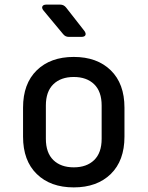

<svg xmlns="http://www.w3.org/2000/svg" viewBox="-20 -805 640 833"><path d="M300 8Q199 8 139.5 -50Q80 -108 80 -212V-338Q80 -442 139.5 -500Q199 -558 300 -558Q401 -558 460.5 -500Q520 -442 520 -338V-212Q520 -108 460.5 -50Q401 8 300 8ZM300 -79Q356 -79 388.5 -110.5Q421 -142 421 -203V-347Q421 -408 388.5 -439.5Q356 -471 300 -471Q244 -471 211.5 -439.5Q179 -408 179 -347V-203Q179 -142 211.5 -110.5Q244 -79 300 -79ZM278 -645Q263 -645 253 -658L169 -759Q160 -770 164 -777.5Q168 -785 181 -785H241Q257 -785 267 -772L346 -671Q354 -660 350.5 -652.5Q347 -645 333 -645Z"/></svg>

Font: Pitagon Sans Mono Medium
Style: Regular
Weight: 500
Monospace: yes
Designer: Travis Tran
Foundry: Pitagon
Version: Version 1.001; ttfautohint (v1.8.4.7-5d5b);gftools[0.9.26]